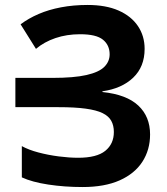

<svg xmlns="http://www.w3.org/2000/svg" viewBox="-20 -744 675 774"><path d="M563 -547Q563 -475 517 -431Q471 -387 393 -376V-373Q490 -363 537.5 -318.5Q585 -274 585 -202Q585 -140 554 -92Q523 -44 462.5 -17Q402 10 313 10Q240 10 174.5 0Q109 -10 68 -29V-155Q95 -140 134.5 -129.5Q174 -119 216.5 -113.5Q259 -108 295 -108Q370 -108 404.5 -136Q439 -164 439 -212Q439 -238 428.5 -257Q418 -276 393.5 -288Q369 -300 325.5 -306Q282 -312 216 -312H42V-430H191Q278 -430 328.5 -441.5Q379 -453 400.5 -474.5Q422 -496 422 -525Q422 -562 395 -584Q368 -606 303 -606Q249 -606 203.5 -590.5Q158 -575 125 -547L63 -646Q95 -670 135.5 -687.5Q176 -705 226 -714.5Q276 -724 333 -724Q407 -724 458 -701.5Q509 -679 536 -639Q563 -599 563 -547Z"/></svg>

Font: Noto Sans Armenian
Style: Bold
Weight: 700
Version: Version 2.007